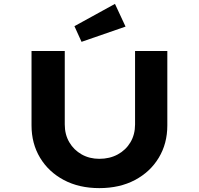

<svg xmlns="http://www.w3.org/2000/svg" viewBox="-20 -963 1024 989"><path d="M491.6 6Q387.5 6 308.9 -35.7Q230.4 -77.4 186.4 -150.4Q142.4 -223.4 142.4 -317V-700.4H313.6V-322Q313.6 -270.1 337 -230.2Q360.4 -190.3 400.7 -167.6Q441.1 -144.9 491.6 -144.9Q545 -144.9 586.7 -167.6Q628.3 -190.3 652 -230.2Q675.7 -270.1 675.7 -322V-700.4H841.9V-317Q841.9 -223.4 797.8 -150.4Q753.8 -77.4 675.1 -35.7Q596.4 6 491.6 6ZM400 -747.5 363.4 -828.2 572.2 -943 626.7 -826Z"/></svg>

Font: Lexend Peta
Style: Regular
Weight: 400
Designer: Bonnie Shaver-Troup, Thomas Jockin
Foundry: Lexend
Version: Version 1.007